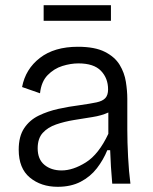

<svg xmlns="http://www.w3.org/2000/svg" viewBox="-20 -707 589 739"><path d="M202 12Q138 12 95 -23.5Q52 -59 52 -131Q52 -182 73 -213.5Q94 -245 129 -262Q164 -279 205 -288Q246 -297 286 -302Q328 -308 351.5 -313Q375 -318 385.5 -329.5Q396 -341 396 -363Q396 -406 368.5 -434.5Q341 -463 282 -463Q252 -463 220 -453Q188 -443 163.5 -418Q139 -393 134 -348L65 -372Q78 -441 133.5 -484Q189 -527 280 -527Q345 -527 383.5 -507.5Q422 -488 440.5 -457.5Q459 -427 464.5 -392Q470 -357 470 -327V-207Q470 -161 473 -103Q476 -45 482 0H412Q409 -34 407 -65.5Q405 -97 404 -129H393Q378 -92 353 -59.5Q328 -27 290.5 -7.5Q253 12 202 12ZM217 -51Q261 -51 310.5 -82Q360 -113 397 -192V-274Q371 -262 336 -256.5Q301 -251 264.5 -245Q228 -239 196 -228Q164 -217 144.5 -195.5Q125 -174 125 -136Q125 -94 151 -72.5Q177 -51 217 -51ZM148 -627V-687H407V-627Z"/></svg>

Font: Bricolage Grotesque 10pt Light
Style: Regular
Weight: 300
Designer: Mathieu Triay
Foundry: Atelier Triay
Version: Version 1.000; ttfautohint (v1.8.4.7-5d5b);gftools[0.9.32]